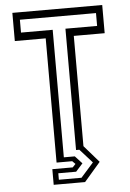

<svg xmlns="http://www.w3.org/2000/svg" viewBox="-59 -743 648 960"><g transform="rotate(-5 265.5 -263.0)"><path d="M171 174.5V96H273.5L288.5 80L273.5 65H195V-558.5H40V-700H491V-558.5H336V-5L410 80L328.5 174.5ZM199 151.5H312.5L376 80L314 11H297.5V-598H456.5V-662.5H74.5V-598H233.5V42H288.5L323.5 80L288.5 119H199Z"/></g></svg>

Font: Tourney Condensed
Style: Regular
Weight: 400
Width: 3
Designer: Tyler Finck
Foundry: Etcetera Type Co
Version: Version 1.010; ttfautohint (v1.8.3)